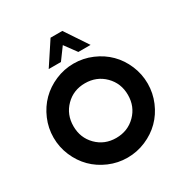

<svg xmlns="http://www.w3.org/2000/svg" viewBox="-222 -1175 1307 1361"><g transform="rotate(-30 431.5 -495.0)"><path d="M359.9 -814H259.8L382.3 -1000H478.5L602.5 -814H502.4L431.2 -911.1ZM431.2 9.8Q353 9.8 281.7 -20.8Q210.4 -51.3 158.9 -102.8Q107.4 -154.3 76.9 -225.6Q46.4 -296.9 46.4 -375Q46.4 -453.1 76.9 -524.4Q107.4 -595.7 158.9 -647.2Q210.4 -698.7 281.7 -729.2Q353 -759.8 431.2 -759.8Q509.8 -759.8 581.3 -729.2Q652.8 -698.7 704.3 -647.2Q755.9 -595.7 786.1 -524.4Q816.4 -453.1 816.4 -375Q816.4 -296.9 786.1 -225.6Q755.9 -154.3 704.3 -102.8Q652.8 -51.3 581.3 -20.8Q509.8 9.8 431.2 9.8ZM431.2 -151.4Q526.4 -151.4 590.6 -215.6Q654.8 -279.8 654.8 -375Q654.8 -470.2 590.6 -534.4Q526.4 -598.6 431.2 -598.6Q336.4 -598.6 272.7 -534.4Q209 -470.2 209 -375Q209 -279.8 272.7 -215.6Q336.4 -151.4 431.2 -151.4Z"/></g></svg>

Font: Now
Style: Bold
Weight: 700
Designer: Alfredo Marco Pradil
Foundry: Alfredo Marco Pradil
Version: Version 1.002;PS 001.002;hotconv 1.0.88;makeotf.lib2.5.64775